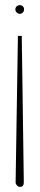

<svg xmlns="http://www.w3.org/2000/svg" viewBox="-20 -730 157 750"><path d="M73 -18 65 -590H50L41 -18Q41 -11 46.5 -5.5Q52 0 58 0Q66 0 69.5 -4.5Q73 -9 73 -18ZM74 -693Q74 -701 69 -705.5Q64 -710 58 -710Q51 -710 45.5 -705.5Q40 -701 40 -693Q40 -686 45.5 -681Q51 -676 58 -676Q64 -676 69 -681Q74 -686 74 -693Z"/></svg>

Font: Advent Pro Thin
Style: Regular
Weight: 250
Version: Version 3.000